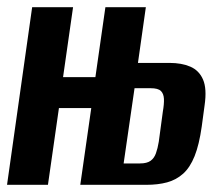

<svg xmlns="http://www.w3.org/2000/svg" viewBox="-22 -515 619 535"><path d="M-2.4 0 67.6 -495H181.6L153.7 -300H243.8L271.7 -495H384.4L362.4 -339.7H450.3Q484.2 -339.7 508.5 -329.2Q532.9 -318.6 543.8 -293.2Q554.8 -267.8 548.1 -221.6L540.1 -162.3Q533 -112 520.3 -80.1Q507.5 -48.2 488.3 -31Q469 -13.8 443.7 -6.9Q418.4 0 385.5 0H201.7L232.3 -213.8H142.2L111.6 0ZM322.5 -59.6H368.1Q387.3 -59.6 397.5 -66.9Q407.7 -74.2 412.5 -87.9Q417.4 -101.5 420.4 -119.9L431.8 -204.4Q435.4 -224.9 434.8 -239.4Q434.1 -254 426.2 -261.6Q418.3 -269.2 397.9 -269.2H352.9Z"/></svg>

Font: Alumni Sans SC Thin
Style: Italic
Weight: 100
Italic angle: -8°
Designer: Robert E. Leuschke
Foundry: Robert E. Leuschke
Version: Version 1.016